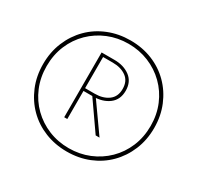

<svg xmlns="http://www.w3.org/2000/svg" viewBox="-154 -889 1107 1078"><g transform="rotate(30 400.0 -350.0)"><path d="M360 -345 496 -150H521L383 -345ZM292 -570V-150H312V-570ZM301 -552H375Q428 -552 462.5 -527Q497 -502 497 -451Q497 -401 462.5 -375.5Q428 -350 375 -350H301V-332H375Q436 -332 476.5 -362.5Q517 -393 517 -451Q517 -509 476.5 -539.5Q436 -570 375 -570H301ZM63 -350Q63 -423 89 -485Q115 -547 161.5 -592.5Q208 -638 269 -663Q330 -688 400 -688Q470 -688 531 -663Q592 -638 638.5 -592.5Q685 -547 711 -485Q737 -423 737 -350Q737 -277 711 -215Q685 -153 638.5 -107.5Q592 -62 531 -37Q470 -12 400 -12Q330 -12 269 -37Q208 -62 161.5 -107.5Q115 -153 89 -215Q63 -277 63 -350ZM40 -350Q40 -272 67.5 -206Q95 -140 143.5 -91.5Q192 -43 258 -16.5Q324 10 400 10Q477 10 542.5 -16.5Q608 -43 656.5 -91.5Q705 -140 732.5 -206Q760 -272 760 -350Q760 -428 732.5 -494Q705 -560 656.5 -608.5Q608 -657 542.5 -683.5Q477 -710 400 -710Q324 -710 258 -683.5Q192 -657 143.5 -608.5Q95 -560 67.5 -494Q40 -428 40 -350Z"/></g></svg>

Font: Jost ExtraLight
Style: Regular
Weight: 250
Version: Version 3.710